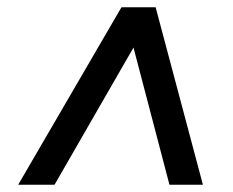

<svg xmlns="http://www.w3.org/2000/svg" viewBox="-20 -648 640 528"><path d="M30 -140 314 -628H408L538 -140H446L328 -590H389L130 -140Z"/></svg>

Font: Nunito Sans 12pt ExtraLight
Style: Italic
Weight: 200
Italic angle: -9°
Designer: Vernon Adams
Foundry: Vernon Adams
Version: Version 3.101;gftools[0.9.27]